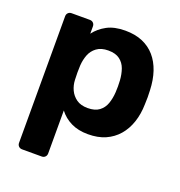

<svg xmlns="http://www.w3.org/2000/svg" viewBox="-130 -640 882 941"><g transform="rotate(20 311.0 -170.0)"><path d="M88 190Q77 190 70 183Q63 176 63 165V-495Q63 -506 70 -513Q77 -520 88 -520H183Q194 -520 201 -513Q208 -506 208 -495V-457Q232 -489 270 -509.5Q308 -530 365 -530Q417 -530 455.5 -513.5Q494 -497 520.5 -466.5Q547 -436 561.5 -393Q576 -350 578 -296Q579 -277 579 -260Q579 -243 578 -223Q577 -172 562.5 -129Q548 -86 521 -55Q494 -24 455.5 -7Q417 10 365 10Q314 10 276.5 -8.5Q239 -27 215 -59V165Q215 176 208 183Q201 190 191 190ZM320 -110Q358 -110 380 -126.5Q402 -143 411.5 -170Q421 -197 423 -229Q425 -260 423 -291Q421 -323 411.5 -350Q402 -377 380 -393.5Q358 -410 320 -410Q283 -410 260 -393Q237 -376 227 -350Q217 -324 215 -294Q214 -276 214 -257Q214 -238 215 -219Q216 -191 227.5 -166.5Q239 -142 261.5 -126Q284 -110 320 -110Z"/></g></svg>

Font: Rubik SemiBold
Style: Regular
Weight: 600
Designer: Hubert and Fischer
Foundry: Hubert and Fischer
Version: Version 2.300;gftools[0.9.30]